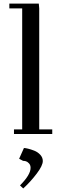

<svg xmlns="http://www.w3.org/2000/svg" viewBox="-20 -749 332 1073"><path d="M32.2 -702.1V-729H196.8L199.2 -702.1V-25.9H272V0H58.1V-25.9H104V-702.1ZM86.9 138.2 113.8 78.1Q121.1 78.1 136.5 81.8Q151.9 85.4 171.4 93Q190.9 100.6 205.1 116Q219.2 131.3 219.2 150.9Q219.2 176.3 185.3 221.2Q151.4 266.1 109.9 304.2L91.8 287.1Q150.9 228 150.9 189Q150.9 173.3 141.8 163.8Q132.8 154.3 124.5 152.1Q116.2 149.9 108.9 149.9Z"/></svg>

Font: Dehuti Alt
Style: Bold
Weight: 700
Version: Version 1.2